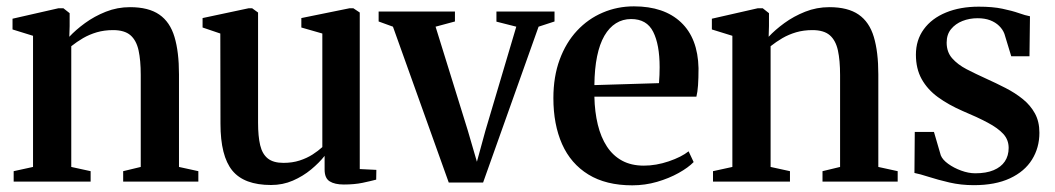

<svg xmlns="http://www.w3.org/2000/svg" viewBox="-20 -558 3242 590"><path d="M81.5 -45V-448L18.5 -467.5V-500.5L159 -532.5H175L194 -517.5V-478L193 -445Q212.5 -466 241.2 -487Q270 -508 305.2 -522Q340.5 -536 379.5 -536Q436.5 -536 469.5 -513.2Q502.5 -490.5 516.2 -444.5Q530 -398.5 530 -329.5V-45L589.5 -32V0H358.5V-32L412.5 -45V-327.5Q412.5 -372.5 405.8 -403.2Q399 -434 380.8 -449.8Q362.5 -465.5 327.5 -465.5Q300.5 -465.5 277.5 -458.8Q254.5 -452 235.2 -440.8Q216 -429.5 199 -416V-45L258.5 -32V0H22V-32Z M1036.5 9Q1008.5 9 993 -0.8Q977.5 -10.5 977.5 -37V-79Q961 -58 936 -37.2Q911 -16.5 880 -3Q849 10.5 813 10.5Q730 10.5 693.8 -34Q657.5 -78.5 657.5 -178L657 -455L602.5 -473.5V-502.5L743.5 -532.5H755L773 -519.5V-181Q773 -139 779.5 -111.8Q786 -84.5 803 -71Q820 -57.5 851 -57.5Q878.5 -57.5 900.8 -64.8Q923 -72 940.5 -83.2Q958 -94.5 970.5 -106V-455L906 -473.5V-502.5L1053.5 -532.5H1066L1085.5 -519.5V-38.5L1136.5 -36L1136 -6Q1119 -1.5 1094 3.8Q1069 9 1036.5 9Z M1359 3 1187.5 -476 1143.5 -492V-522.5H1378V-492L1318.5 -476L1417.5 -157L1445.5 -61L1471.5 -156L1566.5 -476L1505.5 -491.5V-522.5H1684V-492L1635 -476L1464.5 3Z M1923 11.5Q1842 11.5 1788 -21.8Q1734 -55 1707.2 -115.2Q1680.5 -175.5 1680.5 -256.5Q1680.5 -322.5 1699.8 -374.8Q1719 -427 1753 -463.5Q1787 -500 1832 -519.2Q1877 -538.5 1928 -538.5Q2020.5 -538.5 2072.5 -489.5Q2124.5 -440.5 2126.5 -348.5Q2126.5 -317 2125 -296Q2123.5 -275 2120 -261H1806.5Q1807.5 -214 1817 -175Q1826.5 -136 1845 -107.8Q1863.5 -79.5 1891.8 -64.2Q1920 -49 1958.5 -49Q1996 -49 2035 -62.2Q2074 -75.5 2096 -93L2111.5 -60Q2095 -43 2065.5 -26.5Q2036 -10 1999 0.8Q1962 11.5 1923 11.5ZM1806.5 -296.5 2005 -302.5Q2006 -315 2006.5 -327.2Q2007 -339.5 2007 -351.5Q2007 -421 1987.2 -460.2Q1967.5 -499.5 1919.5 -499.5Q1893.5 -499.5 1872.8 -486.5Q1852 -473.5 1837.2 -448Q1822.5 -422.5 1814.8 -384.8Q1807 -347 1806.5 -296.5Z M2230.5 -45V-448L2167.5 -467.5V-500.5L2308 -532.5H2324L2343 -517.5V-478L2342 -445Q2361.5 -466 2390.2 -487Q2419 -508 2454.2 -522Q2489.5 -536 2528.5 -536Q2585.5 -536 2618.5 -513.2Q2651.5 -490.5 2665.2 -444.5Q2679 -398.5 2679 -329.5V-45L2738.5 -32V0H2507.5V-32L2561.5 -45V-327.5Q2561.5 -372.5 2554.8 -403.2Q2548 -434 2529.8 -449.8Q2511.5 -465.5 2476.5 -465.5Q2449.5 -465.5 2426.5 -458.8Q2403.5 -452 2384.2 -440.8Q2365 -429.5 2348 -416V-45L2407.5 -32V0H2171V-32Z M2972.5 11Q2933 11 2897.5 2.8Q2862 -5.5 2834 -14.5Q2806 -23.5 2790 -26.5L2791 -152.5H2850L2871 -80.5Q2876.5 -67 2893.8 -54.5Q2911 -42 2933.5 -33.8Q2956 -25.5 2977 -25.5Q3010.5 -25.5 3033.2 -35Q3056 -44.5 3067.8 -62Q3079.5 -79.5 3079.5 -103.5Q3079.5 -128.5 3063 -146.5Q3046.5 -164.5 3015 -181.2Q2983.5 -198 2938 -217Q2894.5 -236 2862.2 -259.5Q2830 -283 2812.2 -315Q2794.5 -347 2794.5 -390Q2794.5 -435 2818.8 -468.2Q2843 -501.5 2886.8 -519.5Q2930.5 -537.5 2987.5 -537.5Q3030.5 -537.5 3060.2 -531.2Q3090 -525 3110.5 -517.8Q3131 -510.5 3145 -508L3143.5 -385H3087.5L3066.5 -454Q3061.5 -467.5 3050.2 -478.5Q3039 -489.5 3022.5 -495.8Q3006 -502 2984 -502Q2959 -502 2937.5 -493.5Q2916 -485 2902.5 -468.5Q2889 -452 2889 -427Q2889 -398 2906 -378.8Q2923 -359.5 2950.5 -345.2Q2978 -331 3010 -316.5Q3041 -302.5 3070.2 -287.5Q3099.5 -272.5 3123 -253.5Q3146.5 -234.5 3160.2 -209.5Q3174 -184.5 3174 -150Q3174 -104 3151.2 -67.5Q3128.5 -31 3083.5 -10Q3038.5 11 2972.5 11Z"/></svg>

Font: Merriweather 96pt SemiBold
Style: Regular
Weight: 600
Version: Version 2.100